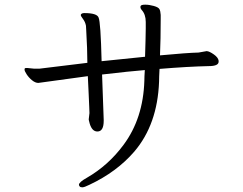

<svg xmlns="http://www.w3.org/2000/svg" viewBox="-20 -755 1040 822"><path d="M830 -530 864 -536H866Q877 -535 895.5 -522Q914 -509 916 -495V-491Q916 -472 874 -472Q784 -470 663 -460Q661 -424 661 -405Q654 -222 555 -106Q480 -19 363 36Q341 47 332.5 47Q324 47 321 43Q318 39 318 36Q318 25 352 6Q444 -47 509 -135Q593 -248 598 -409Q598 -425 600 -455Q537 -450 417 -436L424 -242V-238Q424 -192 397 -192Q374 -192 364 -226Q361 -239 360 -242V-245L363 -271Q363 -276 362 -298.5Q361 -321 359.5 -355.5Q358 -390 356 -429L144 -400Q131 -400 117 -411.5Q103 -423 94 -437Q85 -451 85 -457Q85 -463 88.5 -463.5Q92 -464 96 -464L126 -461H149L354 -486Q354 -543 349 -628L348 -645Q345 -661 335.5 -673.5Q326 -686 326 -690V-692Q329 -699 341 -699Q395 -699 402 -680Q411 -661 415 -493L601 -512Q602 -546 603 -580Q604 -614 604 -633V-661Q604 -694 586 -713Q581 -719 581 -725L582 -729Q584 -735 601.5 -735Q619 -735 638.5 -729.5Q658 -724 662.5 -716Q667 -708 668 -691V-674Q668 -588 665 -518Q783 -529 830 -530Z"/></svg>

Font: ToneOZ-Pinyin-WenKai-Regular
Style: Regular
Weight: 400
Designer: Fontworks Inc.
Foundry: ToneOZ
Version: Version 0.240331